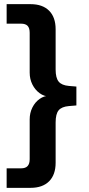

<svg xmlns="http://www.w3.org/2000/svg" viewBox="-20 -725 431 925"><path d="M12 180V86H81Q103 86 113 75Q123 64 123 42V-150Q123 -181 136 -207Q149 -233 171 -248.5Q193 -264 219 -264V-260Q193 -260 171 -276Q149 -292 136 -318Q123 -344 123 -375V-567Q123 -590 113 -600.5Q103 -611 81 -611H12V-705H127Q185 -705 216.5 -673.5Q248 -642 248 -584V-390Q248 -350 262.5 -332Q277 -314 312 -311L348 -308V-217L312 -214Q277 -211 262.5 -193.5Q248 -176 248 -135V59Q248 117 216.5 148.5Q185 180 127 180Z"/></svg>

Font: Nunito Sans 12pt ExtraLight
Style: Regular
Weight: 200
Designer: Vernon Adams
Foundry: Vernon Adams
Version: Version 3.101;gftools[0.9.27]